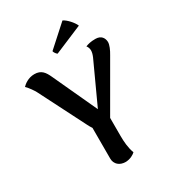

<svg xmlns="http://www.w3.org/2000/svg" viewBox="-216 -1011 1017 1137"><g transform="rotate(-30 292.0 -442.5)"><path d="M273 -743 465 -824C454 -851 419 -889 396 -899L254 -771C253 -766 265 -747 273 -743ZM566 -654C565 -682 549 -707 510 -707C478 -707 460 -702 442 -695C449 -687 454 -674 454 -662C454 -649 451 -637 444 -620L315 -339L176 -640C158 -679 140 -707 92 -707C50 -707 19 -682 7 -669C27 -649 44 -623 53 -607L213 -292C218 -282 225 -269 232 -259V-49C232 -10 262 14 301 14C334 14 360 -3 370 -13C355 -52 352 -97 352 -136V-258L538 -580C553 -605 566 -634 566 -654Z"/></g></svg>

Font: Arima Koshi ExtraBold
Style: Regular
Weight: 800
Designer: Joana Correia and Natanael Gama
Foundry: NDISCOVER
Version: Version 1.019;PS 001.019;hotconv 1.0.88;makeotf.lib2.5.64775